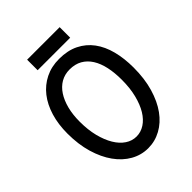

<svg xmlns="http://www.w3.org/2000/svg" viewBox="-193 -748 856 856"><g transform="rotate(-45 234.5 -320.5)"><path d="M442.9 -291Q442.9 -220.7 426.5 -165Q410.2 -109.4 382.1 -70.6Q354 -31.7 315.9 -11Q277.8 9.8 234.9 9.8Q191.4 9.8 153.3 -11.7Q115.2 -33.2 86.9 -72.8Q58.6 -112.3 42.2 -167.7Q25.9 -223.1 25.9 -291Q25.9 -349.1 40.3 -397.2Q54.7 -445.3 81.8 -480Q108.9 -514.6 147.7 -533.9Q186.5 -553.2 234.9 -553.2Q288.6 -553.2 327.6 -533.9Q366.7 -514.6 392.3 -480Q418 -445.3 430.4 -397.2Q442.9 -349.1 442.9 -291ZM367.2 -290Q367.2 -334 359.4 -370.1Q351.6 -406.2 335.2 -432.4Q318.8 -458.5 293.9 -472.7Q269 -486.8 234.9 -486.8Q204.1 -486.8 179.4 -472.7Q154.8 -458.5 137.7 -432.4Q120.6 -406.2 111.3 -370.1Q102.1 -334 102.1 -290Q102.1 -238.8 112.5 -197.3Q123 -155.8 140.9 -126Q158.7 -96.2 182.9 -80.1Q207 -64 234.9 -64Q262.2 -64 286.4 -79.6Q310.5 -95.2 328.4 -124.5Q346.2 -153.8 356.7 -195.6Q367.2 -237.3 367.2 -290ZM131.8 -585V-651.4H336.9V-585Z"/></g></svg>

Font: Englebert
Style: Regular
Weight: 400
Designer: Astigmatic (AOETI)
Foundry: Astigmatic (AOETI)
Version: Version 1.000